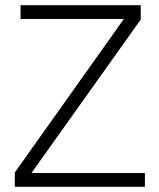

<svg xmlns="http://www.w3.org/2000/svg" viewBox="-20 -718 610 738"><path d="M537 0H37V-55L456 -645H59V-698H521V-643L101 -53H537Z"/></svg>

Font: Plexus Sans Light
Style: Regular
Weight: 300
Version: Version 2.001;PS 002.001;hotconv 1.0.70;makeotf.lib2.5.58329